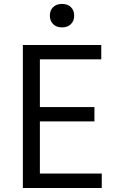

<svg xmlns="http://www.w3.org/2000/svg" viewBox="-20 -939 586 959"><path d="M488.3 -72.3V0H94.2V-714.4H485.8V-642.6H179.2V-404.3H451.7V-332.5H179.2V-72.3ZM229 -860.8Q229 -887.2 245.4 -903.3Q261.7 -919.4 290 -919.4Q317.9 -919.4 334.2 -903.3Q350.6 -887.2 350.6 -860.8Q350.6 -835 334.2 -818.6Q317.9 -802.2 290 -802.2Q261.7 -802.2 245.4 -818.6Q229 -835 229 -860.8Z"/></svg>

Font: Lycee Sans
Style: Regular
Weight: 400
Designer: Justin Alvin
Foundry: Alkove Design
Version: Version 1.030